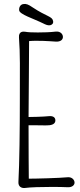

<svg xmlns="http://www.w3.org/2000/svg" viewBox="-20 -956 411 982"><path d="M77.1 -763.2C83.5 -681.2 81.5 -601.1 81.5 -452.1C81.5 -291 79.6 -124.5 74.2 -24.4C73.2 -0.5 91.3 7.3 107.4 5.4C133.8 1.5 193.4 0 246.1 0C275.9 0 304.7 0.5 324.2 1.5C349.1 3.4 361.3 -9.3 361.3 -22C361.3 -36.6 347.2 -52.2 324.2 -49.3C283.7 -45.4 168 -42 114.3 -42L127.4 -30.8C127.4 -61 125.5 -207 126 -331.5L114.3 -315.4C132.8 -315.9 176.8 -314.9 194.3 -314.9C205.1 -314.9 219.7 -314 231.9 -315.4C255.9 -317.9 263.2 -328.6 263.2 -340.3C263.2 -354.5 252.9 -364.3 229 -361.8C203.1 -358.9 137.2 -357.4 117.7 -357.4L126 -343.3C126.5 -498.5 128.9 -627.4 128.9 -762.2L120.1 -745.1C169.9 -750.5 234.9 -745.1 265.1 -743.2C290.5 -741.7 301.8 -753.4 301.8 -767.1C301.8 -781.7 288.6 -796.9 265.1 -794.4C236.8 -791 203.1 -790 173.3 -790C144.5 -790 122.1 -791 109.9 -793.5C100.6 -794.9 74.2 -797.9 77.1 -763.2ZM146.5 -918.5C125.5 -933.1 113.3 -938 98.6 -935.1C83.5 -932.6 76.2 -917.5 78.1 -902.8C80.6 -882.3 151.4 -860.8 201.7 -835.9C210.4 -831.5 224.1 -824.7 235.8 -826.7C245.6 -828.6 254.4 -835.9 251.5 -848.6C247.1 -873 218.3 -870.6 146.5 -918.5Z"/></svg>

Font: Pompiere 
Style: Regular
Weight: 400
Designer: Karolina Lach
Foundry: Sorkin Type Co.
Version: Version 1.001